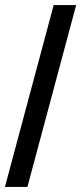

<svg xmlns="http://www.w3.org/2000/svg" viewBox="-36 -740 322 760"><path d="M-16.5 0H72.5L265.5 -720H176.5Z"/></svg>

Font: Manrope
Style: MediumItalic
Weight: 500
Italic angle: -15°
Designer: Mikhail Sharanda
Foundry: Mikhail Sharanda
Version: Version 4.502;hotconv 1.0.109;makeotfexe 2.5.65596